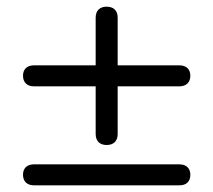

<svg xmlns="http://www.w3.org/2000/svg" viewBox="-20 -556 640 576"><path d="M300 -121C321 -121 333 -133 333 -154V-297H518C539 -297 551 -309 551 -329C551 -348 539 -360 518 -360H333V-503C333 -524 321 -536 300 -536C279 -536 267 -524 267 -503V-360H82C61 -360 49 -348 49 -329C49 -309 61 -297 82 -297H267V-154C267 -133 279 -121 300 -121ZM82 0H518C539 0 551 -11 551 -32C551 -51 539 -63 518 -63H82C61 -63 49 -51 49 -32C49 -12 61 0 82 0Z"/></svg>

Font: SN Pro Book
Style: Regular
Weight: 350
Designer: Tobias Whetton
Foundry: Supernotes
Version: Version 1.003;Glyphs 3.3 (3324)